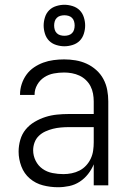

<svg xmlns="http://www.w3.org/2000/svg" viewBox="-20 -777 540 805"><path d="M223 8Q191 8 160 0Q129 -8 105 -28.5Q81 -49 69.5 -79.5Q58 -110 58 -141Q58 -166 65 -190.5Q72 -215 87.5 -234Q103 -253 125 -266Q147 -279 170.5 -286.5Q194 -294 219 -296.5Q244 -299 268 -299H373V-352Q373 -368 370 -384.5Q367 -401 359.5 -415.5Q352 -430 340 -441.5Q328 -453 313 -460Q298 -467 281.5 -470Q265 -473 249 -473Q227 -473 205.5 -469Q184 -465 165.5 -453Q147 -441 136 -421.5Q125 -402 125 -381V-379H64V-381Q64 -403 71 -424.5Q78 -446 91 -464Q104 -482 122.5 -494.5Q141 -507 161.5 -514.5Q182 -522 204.5 -525Q227 -528 249 -528Q273 -528 297 -524Q321 -520 343 -510Q365 -500 383.5 -483.5Q402 -467 413.5 -445.5Q425 -424 429.5 -400Q434 -376 434 -352V0H373V-88Q364 -66 349 -47Q334 -28 314 -15Q294 -2 270.5 3Q247 8 223 8ZM246 -47Q263 -47 280.5 -50.5Q298 -54 313.5 -62Q329 -70 341 -83Q353 -96 360.5 -112Q368 -128 370.5 -145.5Q373 -163 373 -180V-244H268Q252 -244 235 -242.5Q218 -241 202 -237Q186 -233 170.5 -226Q155 -219 143 -207.5Q131 -196 125 -180Q119 -164 119 -147Q119 -124 129.5 -103Q140 -82 158.5 -69Q177 -56 200 -51.5Q223 -47 246 -47ZM250 -583Q233 -583 215.5 -588.5Q198 -594 186 -606Q174 -618 168.5 -635.5Q163 -653 163 -670Q163 -687 168.5 -704.5Q174 -722 186 -734Q198 -746 215.5 -751.5Q233 -757 250 -757Q267 -757 284.5 -751.5Q302 -746 314 -734Q326 -722 331.5 -704.5Q337 -687 337 -670Q337 -653 331.5 -635.5Q326 -618 314 -606Q302 -594 284.5 -588.5Q267 -583 250 -583ZM250 -627Q259 -627 267.5 -629.5Q276 -632 282 -638Q288 -644 290.5 -652.5Q293 -661 293 -670Q293 -679 290.5 -687.5Q288 -696 282 -702Q276 -708 267.5 -710.5Q259 -713 250 -713Q241 -713 232.5 -710.5Q224 -708 218 -702Q212 -696 209.5 -687.5Q207 -679 207 -670Q207 -661 209.5 -652.5Q212 -644 218 -638Q224 -632 232.5 -629.5Q241 -627 250 -627Z"/></svg>

Font: Iosevka Fixed SS04 Light
Style: Regular
Weight: 300
Monospace: yes
Designer: Belleve Invis
Foundry: Belleve Invis
Version: Version 32.5.0